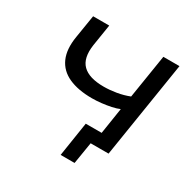

<svg xmlns="http://www.w3.org/2000/svg" viewBox="-188 -882 1205 1217"><g transform="rotate(30 414.5 -273.0)"><path d="M514 159H412L451 -92H624L610 0H540ZM553 0 597 -283Q574 -273 541 -266Q508 -259 472 -255Q436 -251 404 -251Q302 -251 233.5 -282Q165 -313 136.5 -377Q108 -441 124 -538L151 -705H269L244 -548Q229 -446 276.5 -399Q324 -352 431 -352Q475 -352 523 -360Q571 -368 614 -385L665 -705H783L671 0Z"/></g></svg>

Font: Nunito Sans 7pt SemiExpanded SemiBold
Style: Italic
Weight: 600
Width: 6
Italic angle: -9°
Designer: Vernon Adams
Foundry: Vernon Adams
Version: Version 3.101;gftools[0.9.27]